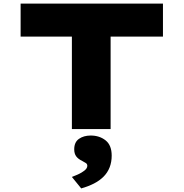

<svg xmlns="http://www.w3.org/2000/svg" viewBox="-20 -720 1024 1071"><path d="M381 0V-516H95V-700H889V-516H597V0ZM433 331 381 267Q395 262 415 253Q435 244 451 231.5Q467 219 467 205Q467 195 459.5 190Q452 185 439 178Q416 167 405 152Q394 137 394 113Q394 73 420.5 54.5Q447 36 486 36Q535 36 569 63Q603 90 603 148Q603 184 591.5 213.5Q580 243 557.5 265.5Q535 288 503.5 304Q472 320 433 331Z"/></svg>

Font: Lexend Zetta Black
Style: Regular
Weight: 900
Designer: Bonnie Shaver-Troup, Thomas Jockin
Foundry: Lexend
Version: Version 1.007